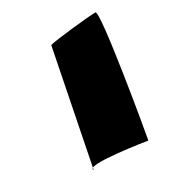

<svg xmlns="http://www.w3.org/2000/svg" viewBox="-90 -411 399 433"><g transform="rotate(-30 109.5 -195.0)"><path d="M36 -44C21 -65 176 -40 176 -40C179 -54 230 -350 217 -350C199 -350 105 -340 94 -336Z"/></g></svg>

Font: Recovery
Style: Obl
Weight: 400
Version: Version 0.27